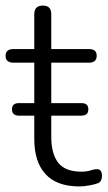

<svg xmlns="http://www.w3.org/2000/svg" viewBox="-22 -661 386 689"><path d="M263 8Q182 8 141.5 -36Q101 -80 101 -162V-436H27Q-2 -436 -2 -461Q-2 -485 27 -485H101V-610Q101 -641 132 -641Q162 -641 162 -610V-485H297Q325 -485 325 -461Q325 -436 297 -436H162V-170Q162 -109 187 -77Q212 -45 270 -45Q290 -45 303 -49.5Q316 -54 326 -54Q344 -54 344 -29Q344 -21 340.5 -13.5Q337 -6 328 -3Q317 1 298 4.5Q279 8 263 8ZM46 -246Q21 -246 21 -269Q21 -291 46 -291H270Q295 -291 295 -269Q295 -246 270 -246Z"/></svg>

Font: Nunito Light
Style: Regular
Weight: 300
Designer: Vernon Adams
Foundry: Vernon Adams
Version: Version 3.601; ttfautohint (v1.8.2.53-6de2)